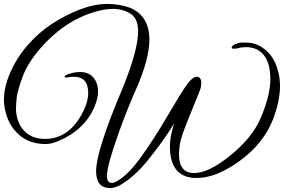

<svg xmlns="http://www.w3.org/2000/svg" viewBox="-38 -829 1439 973"><path d="M869 -47Q869 48 946 48Q1018 48 1124 -37Q1240 -129 1283 -231Q1332 -346 1332 -427Q1332 -508 1299.5 -549Q1267 -590 1210 -590Q1197 -590 1183 -588Q1159 -582 1147.5 -582Q1136 -582 1136 -588Q1136 -597 1154.5 -605Q1173 -613 1182.5 -613Q1192 -613 1198 -613Q1204 -613 1212 -613Q1269 -613 1316.5 -568Q1364 -523 1378 -436Q1381 -415 1381 -393Q1381 -319 1346 -225Q1297 -101 1177.5 -14Q1058 73 958 73Q854 73 830 -23Q823 -48 823 -91Q823 -134 844 -203Q790 -113 704 -8Q657 48 608 85Q556 124 520 124Q449 124 449 38Q449 -63 580 -374Q662 -572 662 -671Q662 -735 623.5 -759.5Q585 -784 532 -784Q509 -784 484 -779Q307 -743 170 -588Q102 -510 76 -438.5Q50 -367 46.5 -332.5Q43 -298 43 -275.5Q43 -253 51.5 -224Q60 -195 81 -170Q120 -125 190 -125Q306 -125 374 -246Q409 -308 409 -358Q409 -440 336 -440Q324 -440 306 -437Q288 -434 289 -441Q290 -448 316 -456Q342 -464 368 -464Q420 -464 444 -424Q459 -399 459 -365Q459 -331 440 -286Q389 -169 257 -114Q222 -99 192 -99Q94 -99 36 -169Q-5 -217 -16 -293Q-18 -308 -18 -324Q-18 -388 14.5 -462.5Q47 -537 103 -601Q159 -665 225 -708Q291 -751 364 -780Q440 -809 505 -809Q570 -809 623 -789Q719 -747 719 -628Q719 -530 652 -378Q606 -275 564 -157Q504 11 504 62Q504 98 529 98Q542 98 560 86Q614 54 678 -35Q742 -124 811 -242Q880 -360 909 -400Q938 -440 959 -440Q964 -440 969 -438Q982 -431 982 -411Q982 -391 976.5 -375Q971 -359 925 -247.5Q879 -136 874 -100.5Q869 -65 869 -47Z"/></svg>

Font: Great Vibes
Style: Regular
Weight: 400
Designer: Robert E. Leuschke
Foundry: Robert E. Leuschke
Version: Version 1.001